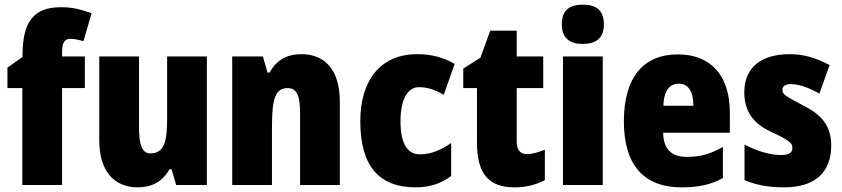

<svg xmlns="http://www.w3.org/2000/svg" viewBox="-20 -796 3624 826"><path d="M345 -417V-553H247V-572C247 -612 258 -629 282 -629C302 -629 321 -624 339 -619L374 -739C324 -757 290 -765 242 -765C128 -765 77 -706 77 -560V-551L12 -505V-417H76V0H247V-417Z M870 -553H699V-289C699 -194 690 -136 627 -136C591 -136 578 -174 578 -248V-553H407V-193C407 -60 471 10 572 10C634 10 680 -15 709 -68H718L738 0H870Z M1277 -563C1213 -563 1168 -536 1140 -484H1131L1111 -553H979V0H1150V-250C1150 -370 1164 -417 1217 -417C1260 -417 1271 -379 1271 -306V0H1442V-360C1442 -493 1379 -563 1277 -563Z M1768 10C1830 10 1879 -7 1921 -39V-181C1878 -150 1832 -132 1786 -132C1733 -132 1703 -178 1703 -274C1703 -370 1734 -421 1783 -421C1819 -421 1852 -410 1889 -388L1936 -521C1890 -548 1838 -563 1775 -563C1614 -563 1530 -447 1530 -274C1530 -78 1614 10 1768 10Z M2247 -133C2218 -133 2203 -151 2203 -187V-417H2317V-553H2203V-664H2089L2047 -548L1973 -501V-417H2032V-182C2032 -46 2085 10 2193 10C2247 10 2286 -2 2324 -21V-152C2296 -141 2271 -133 2247 -133Z M2487 -776C2429 -776 2397 -751 2397 -691C2397 -632 2431 -607 2487 -607C2544 -607 2578 -632 2578 -691C2578 -751 2546 -776 2487 -776ZM2573 -553H2402V0H2573Z M2896 -562C2748 -562 2664 -463 2664 -274C2664 -86 2750 10 2912 10C2985 10 3040 -2 3090 -30V-164C3036 -133 2992 -121 2935 -121C2867 -121 2834 -156 2833 -225H3120V-310C3120 -474 3036 -562 2896 -562ZM2901 -436C2939 -436 2963 -405 2963 -341H2834C2836 -410 2863 -436 2901 -436Z M3556 -170C3556 -259 3510 -305 3434 -343C3357 -384 3346 -390 3346 -409C3346 -426 3359 -434 3384 -434C3420 -434 3466 -416 3505 -393L3549 -516C3491 -547 3438 -563 3377 -563C3255 -563 3182 -505 3182 -400C3182 -318 3220 -265 3295 -230C3377 -192 3389 -180 3389 -160C3389 -138 3373 -129 3339 -129C3291 -129 3232 -148 3183 -174V-21C3238 2 3292 10 3353 10C3487 10 3556 -55 3556 -170Z"/></svg>

Font: Noto Sans Sinhala Condensed Black
Style: Regular
Weight: 900
Width: 3
Designer: Jelle Bosma - Monotype Design Team
Foundry: Monotype Imaging Inc.
Version: Version 2.006